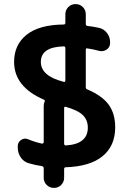

<svg xmlns="http://www.w3.org/2000/svg" viewBox="-20 -835 633 940"><path d="M292 -608Q180 -605 180 -532Q180 -463 290 -435L291 -434Q292 -434 293 -434Q296 -433 298 -435.5Q300 -438 300 -441V-599Q300 -608 292 -608ZM303 -123Q410 -130 410 -210Q410 -247 386 -271Q362 -295 302 -312Q294 -314 294 -306V-131Q294 -123 303 -123ZM195 -347Q49 -410 49 -532Q49 -616 110.5 -665Q172 -714 292 -715Q300 -715 300 -724V-765Q300 -786 314.5 -800.5Q329 -815 350 -815Q371 -815 385.5 -800.5Q400 -786 400 -765V-717Q400 -710 408 -708Q436 -705 463 -699Q488 -694 503.5 -674Q519 -654 519 -628V-625Q519 -604 502.5 -592.5Q486 -581 465 -586Q436 -594 408 -598Q400 -600 400 -591V-415V-410Q398 -402 406 -398Q481 -366 512.5 -322Q544 -278 544 -212Q544 -121 482.5 -70.5Q421 -20 301 -16Q294 -16 294 -7V35Q294 56 279.5 70.5Q265 85 244 85Q223 85 208.5 70.5Q194 56 194 35V-12Q194 -20 184 -22Q155 -26 120 -36Q96 -43 81.5 -64.5Q67 -86 67 -112V-120Q67 -139 83.5 -150Q100 -161 118 -153Q152 -139 185 -132Q188 -131 191 -133.5Q194 -136 194 -139V-315Q194 -328 198 -336Q202 -344 195 -347Z"/></svg>

Font: Rounded Mplus 1c Bold
Style: Bold
Weight: 700
Version: Version 1.059.20150529